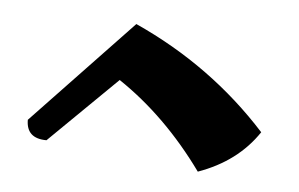

<svg xmlns="http://www.w3.org/2000/svg" viewBox="-30 -792 460 295"><g transform="rotate(5 199.5 -644.0)"><path d="M283.7 -535.2Q225.6 -615.7 151.9 -665L47.9 -563Q16.6 -563 16.6 -591.8L169.9 -752.9Q289.6 -698.7 375.5 -604Q343.8 -556.6 283.7 -535.2Z"/></g></svg>

Font: Balgruf
Style: Regular
Weight: 500
Designer: Paul James MIller
Foundry: High-Logic / Made with FontCreator
Version: Version 1.201;March 28, 2021;FontCreator 13.0.0.2683 64-bit